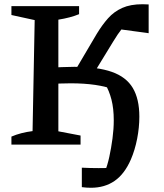

<svg xmlns="http://www.w3.org/2000/svg" viewBox="-20 -684 775 908"><path d="M34 0V-38Q78 -57 134 -64L144 -589L34 -613V-655H354V-617Q313 -600 256 -591V-63L361 -43V0ZM408 -312 322 -328 437 -523Q463 -566 491 -597.5Q519 -629 558 -646.5Q597 -664 654 -664Q661 -664 668 -663.5Q675 -663 683 -663V-527L536 -547L591 -583Q575 -571 556.5 -548Q538 -525 515 -487ZM410 204Q389 204 367 201V109Q387 110 407 110.5Q427 111 447 111Q468 111 488.5 110.5Q509 110 529 109L475 130Q488 99 497 57.5Q506 16 512 -29Q518 -74 518 -115Q518 -171 507 -213.5Q496 -256 476 -289L530 -257Q482 -275 430 -282.5Q378 -290 314 -290Q292 -290 264 -289Q236 -288 198 -285V-363Q237 -365 270.5 -366.5Q304 -368 331 -368Q441 -368 509 -344Q577 -320 608 -268Q639 -216 639 -132Q639 -81 628.5 -27.5Q618 26 599 70Q569 139 522 171.5Q475 204 410 204Z"/></svg>

Font: Piazzolla 24pt SemiBold
Style: Regular
Weight: 600
Designer: Juan Pablo del Peral
Foundry: Huerta Tipografica
Version: Version 2.005